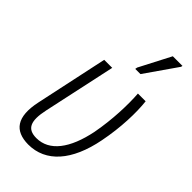

<svg xmlns="http://www.w3.org/2000/svg" viewBox="-243 -839 914 914"><g transform="rotate(45 214.5 -382.0)"><path d="M255 -605H290L402 -766L404 -774H339L257 -616ZM149 10C267 10 350 -83 383 -253C404 -359 407 -462 399 -531H347C352 -461 349 -359 330 -257C302 -118 242 -39 155 -39C93 -39 76 -77 95 -165L174 -531H120L42 -166C16 -44 57 9 149 10Z"/></g></svg>

Font: Noto Sans Condensed Light
Style: Italic
Weight: 300
Width: 3
Italic angle: -12°
Designer: Monotype Design Team
Foundry: Monotype Imaging Inc.
Version: Version 2.013